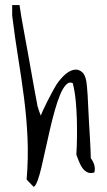

<svg xmlns="http://www.w3.org/2000/svg" viewBox="-20 -670 420 757"><path d="M28 -609Q28 -611 28 -617Q28 -623 28 -629.5Q28 -636 28 -642Q28 -648 28 -650H57Q59 -635 64 -604.5Q69 -574 76.5 -535Q84 -496 91.5 -453Q99 -410 106 -371.5Q113 -333 118.5 -302Q124 -271 127 -257Q127 -254 129 -248Q131 -242 133 -235.5Q135 -229 137.5 -223Q140 -217 141 -214Q143 -221 150.5 -237Q158 -253 167 -271Q176 -289 184.5 -304.5Q193 -320 197 -327Q210 -350 230 -370Q250 -390 269.5 -394.5Q289 -399 304.5 -385Q320 -371 323 -327Q324 -317 325.5 -295Q327 -273 328 -245Q329 -217 331 -186.5Q333 -156 334.5 -128Q336 -100 337 -78.5Q338 -57 338 -46Q347 -35 351.5 -20Q356 -5 352 10Q336 15 324 9Q312 3 304 -9Q296 -21 290.5 -35.5Q285 -50 281 -60Q283 -91 283.5 -127Q284 -163 283 -200Q282 -237 278.5 -273.5Q275 -310 267 -342Q253 -349 240.5 -336Q228 -323 217 -296.5Q206 -270 196 -234.5Q186 -199 177 -160Q168 -121 159.5 -82Q151 -43 143.5 -11Q136 21 128.5 41.5Q121 62 113 67L85 38Q92 -48 88.5 -126Q85 -204 75 -282Q65 -360 52 -440Q39 -520 28 -609Z"/></svg>

Font: Liu Jian Mao Cao
Style: Regular
Weight: 400
Designer: ZhongQi
Foundry: ZhongQi
Version: Version 1.001